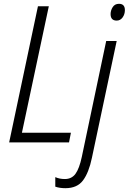

<svg xmlns="http://www.w3.org/2000/svg" viewBox="-20 -747 675 1007"><path d="M28 0 179 -714H236L95 -51H352L342 0ZM592 -639Q560 -639 560 -673Q560 -692 571 -709.5Q582 -727 604 -727Q635 -727 635 -694Q635 -672 623 -655.5Q611 -639 592 -639ZM323 240Q293 240 270 232V182Q292 192 320 192Q356 192 376 164.5Q396 137 409 76L537 -532H592L462 81Q446 158 415.5 199Q385 240 323 240Z"/></svg>

Font: Noto Sans SemiCondensed Light
Style: Italic
Weight: 300
Width: 4
Italic angle: -12°
Designer: Monotype Design Team
Foundry: Monotype Imaging Inc.
Version: Version 2.013; ttfautohint (v1.8.4.7-5d5b)